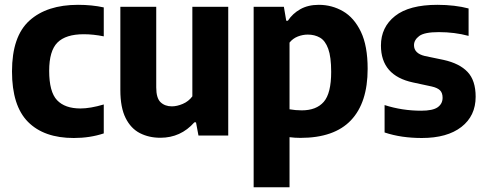

<svg xmlns="http://www.w3.org/2000/svg" viewBox="-20 -576 2062 816"><path d="M293.5 10.5Q167 10.5 99 -58Q31 -126.5 31 -272.5Q31 -421.5 105.2 -488.5Q179.5 -555.5 311.5 -555.5Q371 -555.5 421 -544.5V-421.5Q376.5 -430.5 336 -430.5Q259.5 -430.5 224.2 -395.2Q189 -360 189 -275Q189 -185.5 222.5 -150.2Q256 -115 322 -115Q363.5 -115 421 -132V-9Q362 10.5 293.5 10.5Z M661.5 9.5Q613 9.5 574.5 -10.2Q536 -30 513.8 -74.5Q491.5 -119 491.5 -193V-547H644V-204.5Q644 -159 662.5 -141.5Q681 -124 710.5 -124Q732 -124 756.8 -134.5Q781.5 -145 797.5 -166.5V-547H950V0H823.5L813 -56H806Q748 9.5 661.5 9.5Z M1058 220V-547H1186.5L1196.5 -488H1203.5Q1223.5 -518.5 1256.5 -537Q1289.5 -555.5 1335 -555.5Q1390.5 -555.5 1437.8 -528.2Q1485 -501 1513.8 -441Q1542.5 -381 1542.5 -283.5Q1542.5 -139.5 1471.5 -64.8Q1400.5 10 1256.5 10Q1244.5 10 1232.8 9.2Q1221 8.5 1210.5 7V220ZM1262.5 -107Q1324.5 -107 1356 -143.2Q1387.5 -179.5 1387.5 -270.5Q1387.5 -334 1375 -368.5Q1362.5 -403 1340 -416Q1317.5 -429 1288 -429Q1266.5 -429 1245.5 -420.8Q1224.5 -412.5 1210.5 -395V-111.5Q1221.5 -109.5 1235.8 -108.2Q1250 -107 1262.5 -107Z M1772.5 10.5Q1730 10.5 1690.2 4.8Q1650.5 -1 1614.5 -13V-129.5Q1689 -105.5 1770 -105.5Q1819.5 -105.5 1840.2 -120.2Q1861 -135 1861 -160.5Q1861 -181.5 1850 -192.2Q1839 -203 1814.5 -208.5L1735.5 -225.5Q1599 -254.5 1599 -382.5Q1599 -460.5 1659 -508Q1719 -555.5 1839 -555.5Q1876 -555.5 1909.8 -551.5Q1943.5 -547.5 1971.5 -540V-423.5Q1912 -439.5 1845 -439.5Q1783.5 -439.5 1761.5 -422.8Q1739.5 -406 1739.5 -384Q1739.5 -349 1785.5 -338L1865 -321.5Q1933 -306.5 1967.2 -270.2Q2001.5 -234 2001.5 -165Q2001.5 -83.5 1941 -36.5Q1880.5 10.5 1772.5 10.5Z"/></svg>

Font: Encode Sans SmCnd
Style: Bold
Weight: 700
Width: 4
Designer: Multiple Designers
Foundry: Impallari Type
Version: Version 3.002; ttfautohint (v1.8.3) -l 8 -r 50 -G 200 -x 14 